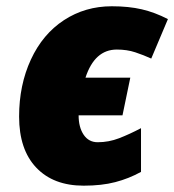

<svg xmlns="http://www.w3.org/2000/svg" viewBox="-20 -583 556 613"><path d="M247.1 9.8Q150.4 9.8 95.7 -47.9Q41 -105.5 41 -210.9Q41 -311.5 78.6 -392.8Q116.2 -474.1 184.1 -518.6Q252 -563 336.9 -563Q391.1 -563 432.9 -553.2Q474.6 -543.5 516.1 -522L462.9 -396Q438.5 -407.2 411.9 -416Q385.3 -424.8 353 -424.8Q282.2 -424.8 252.9 -335H396L371.1 -214.8H231Q231 -176.8 247.1 -152.8Q263.2 -128.9 292 -128.9Q327.1 -128.9 360.1 -141.6Q393.1 -154.3 430.2 -173.8V-34.2Q391.1 -12.7 347.9 -1.5Q304.7 9.8 247.1 9.8Z"/></svg>

Font: Open Sans Extrabold
Style: Italic
Weight: 800
Italic angle: -12°
Foundry: Ascender Corporation
Version: Version 1.10